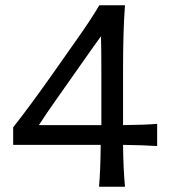

<svg xmlns="http://www.w3.org/2000/svg" viewBox="-20 -706 640 726"><path d="M574.2 -237.8V-153.8Q523.9 -157.2 445.3 -158.2Q446.3 -66.4 452.6 0H354.5Q359.9 -61.5 360.8 -158.2H29.8V-224.6Q89.4 -299.8 177.7 -424.8L265.6 -549.8Q324.2 -632.3 355.5 -686H452.6Q445.3 -590.3 445.3 -444.8V-232.9Q534.7 -233.9 574.2 -237.8ZM317.4 -506.8 198.2 -337.4Q151.9 -272 127 -232.9H363.3V-431.2Q363.3 -522.9 361.8 -568.8Q353 -557.1 336.9 -534.4Q320.8 -511.7 317.4 -506.8Z"/></svg>

Font: Commissioner Flair
Style: Regular
Weight: 400
Designer: Kostas Bartsokas
Foundry: Kostas Bartsokas
Version: Version 1.000